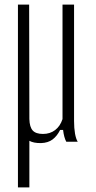

<svg xmlns="http://www.w3.org/2000/svg" viewBox="-20 -620 418 840"><path d="M58.5 200V-600H107.5L108.5 -99Q109.5 -64 123.2 -49Q137 -34 168 -34Q199 -34 221.2 -51Q243.5 -68 253.5 -99V-600H304V-91Q304 -59 308.2 -35.5Q312.5 -12 320 0H270Q265 -9 261.5 -21.8Q258 -34.5 256 -51.5H243Q230 -25 210.2 -10Q190.5 5 159.5 6Q127 6.5 108.5 -4V200Z"/></svg>

Font: Big Shoulders Text ExtraLight
Style: Regular
Weight: 250
Version: Version 2.002